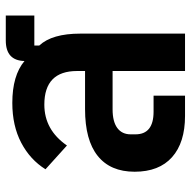

<svg xmlns="http://www.w3.org/2000/svg" viewBox="-18 -626 644 647"><g transform="rotate(-90 303.5 -302.0)"><path d="M575.2 -507.8H474.1V-491.2Q514.2 -448.2 514.2 -353V0H388.2V-244.1H258.8Q217.8 -244.1 196.3 -228.3Q174.8 -212.4 174.8 -183.1V-167Q174.8 -106 251 -106H305.2V0H236.8Q147 0 97.9 -43.7Q48.8 -87.4 48.8 -169.9Q48.8 -251.5 102.1 -294.2Q155.3 -336.9 259.8 -336.9H388.2V-363.8Q388.2 -474.1 274.9 -474.1Q189.9 -474.1 137.2 -397.9L57.1 -470.2Q89.4 -522 146.5 -552Q203.6 -582 280.8 -582Q373 -582 421.9 -541Q423.3 -604 491.2 -604H575.2Z"/></g></svg>

Font: Anuphan SemiBold
Style: Bold
Weight: 600
Designer: Mike Abbink, Paul van der Laan, Pieter van Rosmalen, Mint Tantisuwanna
Foundry: Bold Monday; Cadson Demak
Version: Version 3.002;hotconv 1.0.109;makeotfexe 2.5.65596